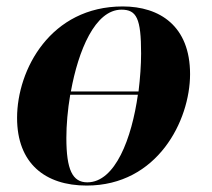

<svg xmlns="http://www.w3.org/2000/svg" viewBox="-20 -566 658 596"><path d="M249 10C469 10 570 -192 570 -336C570 -485 476 -546 361 -546C137 -546 33 -350 33 -200C33 -59 120 10 249 10ZM357 -536C404 -536 418 -509 418 -400C418 -364 415 -323 410 -282H200C223 -409 275 -536 357 -536ZM251 0C205 0 186 -39 186 -138C186 -178 190 -225 198 -272H408C389 -137 338 0 251 0Z"/></svg>

Font: Noto Serif Display
Style: Bold Italic
Weight: 700
Italic angle: -12°
Designer: Monotype Design Team
Foundry: Monotype Imaging Inc.
Version: Version 2.009